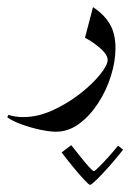

<svg xmlns="http://www.w3.org/2000/svg" viewBox="-76 -208 373 538"><path d="M-55.7 120.6 -52.2 113.8Q-33.2 120.1 -11.2 120.1Q29.8 120.1 71.5 101.1Q113.3 82 148.2 54.7Q183.1 27.3 204.3 1Q225.6 -25.4 225.6 -40Q225.6 -54.7 205.3 -72.5Q185.1 -90.3 162.1 -102.1L184.6 -188Q214.8 -168.5 231.2 -141.4Q247.6 -114.3 247.6 -73.2Q247.6 -35.6 234.6 5.4Q221.7 46.4 198.5 81.8Q175.3 117.2 145.3 139.2Q115.2 161.1 80.6 161.1Q63.5 161.1 36.9 155.5Q10.3 149.9 -15.4 140.6Q-41 131.3 -55.7 120.6ZM96.7 219.2 123.5 198.7Q136.2 214.4 149.7 231.4Q163.1 248.5 173.6 260Q184.1 271.5 187 271.5Q189.5 271.5 200.9 260.3Q212.4 249 227.3 232.4Q242.2 215.8 254.9 200.2L269 211.4Q251 234.4 230.7 257.3Q210.4 280.3 195.1 295.2Q179.7 310.1 176.3 310.1Q173.3 310.1 159.2 294.9Q145 279.8 127.7 258.5Q110.4 237.3 96.7 219.2Z"/></svg>

Font: Lateef
Style: Regular
Weight: 400
Designer: SIL International
Foundry: SIL International
Version: Version 4.200